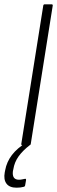

<svg xmlns="http://www.w3.org/2000/svg" viewBox="-56 -675 265 892"><path d="M49 0Q42 0 43 -7L145 -649Q146 -655 152 -655H183Q190 -655 189 -649L87 -7Q86 0 79 0ZM21 197Q-12 197 -26 178Q-40 159 -34 126L-32 116Q-25 77 -0.5 45Q24 13 67 -13L84 -2Q49 25 30 52Q11 79 6 111L4 120Q-1 160 32 160Q40 160 46.5 158.5Q53 157 59 156Q66 154 65 162L61 185Q60 192 54 193Q47 195 38.5 196Q30 197 21 197Z"/></svg>

Font: Sofia Sans Condensed Light
Style: Italic
Weight: 300
Italic angle: -9°
Version: Version 4.100